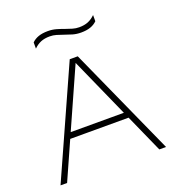

<svg xmlns="http://www.w3.org/2000/svg" viewBox="-138 -880 906 990"><g transform="rotate(-20 314.5 -385.0)"><path d="M25 0 292 -595H336L604 0H567L309 -578H319L61 0ZM144 -208 154 -240H475L484 -208ZM395 -704Q370.5 -704 349 -710.2Q327.5 -716.5 307 -724Q288.5 -730.5 271 -735.8Q253.5 -741 235 -741Q206.5 -741 185.8 -732.5Q165 -724 147 -706V-740Q162 -755 183.5 -762.5Q205 -770 235 -770Q259.5 -770 281.2 -763.8Q303 -757.5 323 -750Q341.5 -743.5 359 -738.2Q376.5 -733 395 -733Q423.5 -733 444.2 -741.5Q465 -750 483 -768V-734Q468 -719 446.5 -711.5Q425 -704 395 -704Z"/></g></svg>

Font: Encode Sans SC Expanded Thin
Style: Regular
Weight: 250
Width: 7
Designer: Multiple Designers
Foundry: Impallari Type
Version: Version 3.002